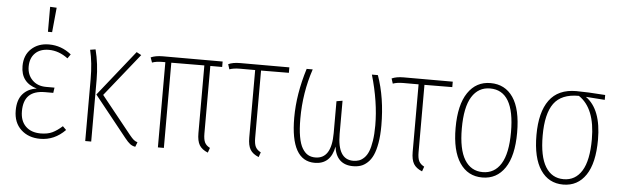

<svg xmlns="http://www.w3.org/2000/svg" viewBox="-48 -915 3534 1095"><g transform="rotate(5 1719.0 -367.5)"><path d="M199.2 -745.1 236.8 -743.2 223.1 -602.1H199.2ZM211.9 -530.8Q283.2 -530.8 339.8 -484.9L323.2 -460.9Q271 -500 213.9 -500Q163.6 -500 135.3 -471.7Q106.9 -443.4 106.9 -395Q106.9 -348.6 136.7 -318.4Q166.5 -288.1 215.8 -288.1H264.2L259.8 -257.8H212.9Q151.4 -257.8 121.1 -228.3Q90.8 -198.7 90.8 -138.2Q90.8 -82.5 122.1 -51.8Q153.3 -21 208 -21Q247.6 -21 274.7 -33.9Q301.8 -46.9 331.1 -73.2L351.1 -53.2Q289.6 9.8 208 9.8Q140.6 9.8 97.9 -30Q55.2 -69.8 55.2 -139.2Q55.2 -200.7 84.7 -234.1Q114.3 -267.6 164.1 -273.9Q71.8 -300.3 71.8 -395Q71.8 -457.5 111.1 -494.1Q150.4 -530.8 211.9 -530.8Z M740.7 -516.1 544.4 -271 716.8 -56.2Q731 -38.6 740.7 -30.5Q750.5 -22.5 762.7 -19L752.4 7.8Q734.9 4.9 722.2 -4.9Q709.5 -14.6 692.4 -36.1L505.4 -270L713.4 -530.8ZM478.5 -525.9Q499.5 -443.8 499.5 -355V0H465.3V-354Q465.3 -448.7 447.8 -521Z M1206.5 -488.8H1138.7V-102.1Q1138.7 -68.4 1147.2 -51Q1155.8 -33.7 1177.2 -22.9L1167.5 4.9Q1133.3 -8.8 1118.9 -32.5Q1104.5 -56.2 1104.5 -101.1V-488.8L915.5 -487.8V0H881.3V-487.8H865.7Q829.1 -487.8 805.7 -479L795.4 -507.8Q822.8 -520 864.3 -520H1206.5Z M1588.4 -488.8 1429.2 -487.8V-102.1Q1429.2 -68.4 1438 -51Q1446.8 -33.7 1468.3 -22.9L1458.5 4.9Q1424.3 -8.8 1409.9 -32.5Q1395.5 -56.2 1395.5 -101.1V-487.8H1309.1Q1272 -487.8 1248.5 -479L1239.3 -507.8Q1265.6 -520 1307.1 -520H1588.4Z M2095.2 -520Q2140.1 -394 2140.1 -234.9Q2140.1 -178.2 2132.6 -135Q2125 -91.8 2112.5 -64.7Q2100.1 -37.6 2081.5 -20.5Q2063 -3.4 2043 3.2Q2022.9 9.8 1999 9.8Q1951.2 9.8 1923.6 -16.6Q1896 -43 1890.1 -92.8Q1871.1 9.8 1779.3 9.8Q1641.1 9.8 1641.1 -236.8Q1641.1 -372.1 1687.5 -520H1722.2Q1676.3 -383.3 1676.3 -234.9Q1676.3 -174.3 1683.8 -131.6Q1691.4 -88.9 1705.8 -65.2Q1720.2 -41.5 1738.3 -31.2Q1756.3 -21 1780.3 -21Q1873 -21 1873 -168V-351.1L1907.2 -356.9V-167Q1907.2 -21 1997.1 -21Q2015.6 -21 2030.8 -26.4Q2045.9 -31.7 2060.3 -45.9Q2074.7 -60.1 2084.2 -83.5Q2093.8 -106.9 2099.6 -144.8Q2105.5 -182.6 2105.5 -232.9Q2105.5 -366.7 2061 -520Z M2523.9 -488.8 2364.7 -487.8V-102.1Q2364.7 -68.4 2373.5 -51Q2382.3 -33.7 2403.8 -22.9L2394 4.9Q2359.9 -8.8 2345.5 -32.5Q2331.1 -56.2 2331.1 -101.1V-487.8H2244.6Q2207.5 -487.8 2184.1 -479L2174.8 -507.8Q2201.2 -520 2242.7 -520H2523.9Z M2739.7 -530.8Q2823.2 -530.8 2869.1 -463.6Q2915 -396.5 2915 -262.2Q2915 -128.9 2868.2 -59.6Q2821.3 9.8 2738.8 9.8Q2655.8 9.8 2609.4 -59.3Q2563 -128.4 2563 -258.8Q2563 -391.6 2610.4 -461.2Q2657.7 -530.8 2739.7 -530.8ZM2739.7 -500Q2672.9 -500 2635.7 -440.7Q2598.6 -381.3 2598.6 -258.8Q2598.6 -139.2 2635 -80.1Q2671.4 -21 2738.8 -21Q2806.2 -21 2843 -80.6Q2879.9 -140.1 2879.9 -262.2Q2879.9 -500 2739.7 -500Z M3396.5 -520V-492.2L3287.6 -500Q3377.9 -436.5 3377.9 -262.2Q3377.9 -128.4 3331.3 -59.3Q3284.7 9.8 3201.7 9.8Q3118.7 9.8 3072.3 -59.1Q3025.9 -127.9 3025.9 -258.8Q3025.9 -389.2 3076.4 -458.5Q3127 -527.8 3230.5 -527.8Q3293 -527.8 3396.5 -520ZM3342.8 -262.2Q3342.8 -439 3247.6 -502H3246.6Q3147.9 -502.4 3104.7 -443.1Q3061.5 -383.8 3061.5 -258.8Q3061.5 -139.2 3097.9 -80.1Q3134.3 -21 3201.7 -21Q3269 -21 3305.9 -80.6Q3342.8 -140.1 3342.8 -262.2Z"/></g></svg>

Font: Fira Sans Compressed UltraLight
Style: Regular
Weight: 200
Width: 1
Designer: Carrois Corporate & Edenspiekermann AG
Foundry: Carrois Corporate GbR & Edenspiekermann AG
Version: Version 4.203;PS 004.203;hotconv 1.0.88;makeotf.lib2.5.64775